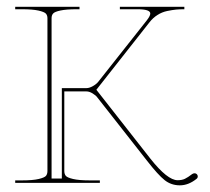

<svg xmlns="http://www.w3.org/2000/svg" viewBox="-20 -540 619 567"><path d="M24.9 0V-7.3H44.9Q77.1 -7.3 94.5 -11.5Q111.8 -15.6 116 -21Q120.1 -26.4 120.1 -35.2V-486.3Q120.1 -494.6 115.5 -499.8Q110.8 -504.9 93.5 -508.8Q76.2 -512.7 44.9 -512.7H24.9V-520H214.8V-512.7H207.5Q175.8 -512.7 158.7 -509Q141.6 -505.4 137 -500.2Q132.3 -495.1 132.3 -486.3V-12.7H162.6V-279.8H235.8Q243.7 -279.8 254.2 -285.6Q264.6 -291.5 270 -298.3L413.6 -480Q423.8 -493.2 423.8 -500Q423.8 -512.7 385.7 -512.7H334V-520H524.4V-512.7Q510.3 -512.7 500 -511.7Q489.7 -510.7 474.1 -507.6Q458.5 -504.4 445.1 -495.8Q431.6 -487.3 421.4 -474.1L264.6 -274.9L424.3 -71.3Q474.6 -7.8 504.4 -7.8Q517.6 -7.8 526.1 -12Q534.7 -16.1 547.4 -25.9Q550.8 -28.3 554.7 -28.3Q558.6 -28.3 561.3 -25.6Q564 -22.9 564 -19Q564 -14.2 559.6 -11.2Q536.1 7.3 511.2 7.3Q485.4 7.3 466.1 -8.1Q446.8 -23.4 414.1 -65.4L267.6 -252Q263.2 -258.3 253.4 -264.2Q243.7 -270 235.8 -270H169.9V-35.2Q169.9 -26.4 174.1 -21Q178.2 -15.6 195.6 -11.5Q212.9 -7.3 245.1 -7.3H274.9V0Z"/></svg>

Font: ZnikomitNo25
Style: Regular
Weight: 100
Designer: gluk
Foundry: gluk
Version: Version 0.56